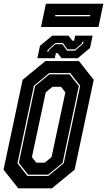

<svg xmlns="http://www.w3.org/2000/svg" viewBox="-22 -1036 589 1056"><path d="M78.5 0 -2.5 -103 102.5 -597 227.5 -700H412.5L493.5 -597L388.5 -103L263.5 0ZM128.5 -68.5H244L328.5 -138L419 -564.5L364.5 -634H248.5L164.5 -564.5L74 -138ZM132.5 -75.5 81.5 -140 171 -562.5 249.5 -627H360.5L411.5 -562.5L322 -140L243 -75.5ZM177.5 -141.5H224.5L261.5 -172L337.5 -528L313.5 -558.5H266.5L229.5 -528L153.5 -172ZM183.5 -716 198 -784 265.5 -840H354.5L376.5 -812H385.5L391.5 -840H487.5L473 -772L405.5 -716H316.5L294.5 -744H285.5L279.5 -716ZM238 -751H244.5L246.5 -760L283 -793H321L347 -757.5H391L435 -796L437 -806H430.5L428.5 -797L391 -764.5H349.5L324 -799.5H283L240 -761ZM203.5 -887.5 230.5 -1015.5H546.5L519.5 -887.5ZM281 -946.5H473L474.5 -953.5H282.5Z"/></svg>

Font: Tourney Condensed ExtraBold
Style: Italic
Weight: 800
Width: 3
Italic angle: -12°
Designer: Tyler Finck
Foundry: Etcetera Type Co
Version: Version 1.010; ttfautohint (v1.8.3)